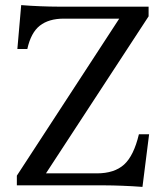

<svg xmlns="http://www.w3.org/2000/svg" viewBox="-20 -726 652 752"><path d="M538 6Q498 3 458.5 1.5Q419 0 394 0H46V-38L447 -653H230Q171 -653 136 -625.5Q101 -598 87 -534H48L63 -706Q100 -703 139 -701.5Q178 -700 204 -700H562V-662L160 -47H359Q428 -47 466 -81.5Q504 -116 524 -200H564Z"/></svg>

Font: Hedvig Letters Serif 14pt
Style: Regular
Weight: 400
Designer: Alexander Örn & Tor Weibull
Foundry: Kanon Foundry
Version: Version 1.000; ttfautohint (v1.8.4.7-5d5b)